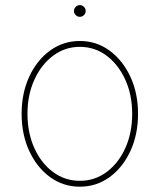

<svg xmlns="http://www.w3.org/2000/svg" viewBox="-20 -713 620 745"><path d="M289.8 11.4Q225.5 11.4 174.4 -25.7Q123.2 -62.9 93.6 -127Q63.9 -191.1 63.9 -271.3Q63.9 -351.9 93.6 -415.8Q123.2 -479.8 174.4 -516.9Q225.5 -554 289.8 -554Q354 -554 405 -516.7Q456 -479.4 485.8 -415.5Q515.6 -351.6 515.6 -271.3Q515.6 -191.1 486 -127Q456.3 -62.9 405.2 -25.7Q354 11.4 289.8 11.4ZM289.8 -11.4Q347.7 -11.4 393.6 -45.5Q439.6 -79.5 466.3 -138.5Q492.9 -197.4 492.9 -271.3Q492.9 -345.2 466.1 -403.9Q439.3 -462.7 393.5 -497Q347.7 -531.2 289.8 -531.2Q232.2 -531.2 186.3 -497Q140.3 -462.7 113.5 -403.9Q86.6 -345.2 86.6 -271.3Q86.6 -197.4 113.3 -138.5Q139.9 -79.5 185.9 -45.5Q231.9 -11.4 289.8 -11.4ZM289.8 -647.7Q280.5 -647.7 273.8 -654.5Q267 -661.2 267 -670.5Q267 -679.7 273.8 -686.4Q280.5 -693.2 289.8 -693.2Q299 -693.2 305.8 -686.4Q312.5 -679.7 312.5 -670.5Q312.5 -661.2 305.8 -654.5Q299 -647.7 289.8 -647.7Z"/></svg>

Font: Inter UI Thin
Style: Regular
Weight: 100
Designer: Rasmus Andersson
Foundry: rsms
Version: 3.2;8d6f07862